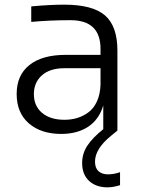

<svg xmlns="http://www.w3.org/2000/svg" viewBox="-20 -555 609 816"><path d="M240.2 14.2Q154.3 14.2 102.5 -30.8Q50.8 -75.7 50.8 -155.8Q50.8 -235.4 105 -278.6Q159.2 -321.8 258.8 -321.8H407.2V-347.2Q407.2 -469.2 279.8 -469.2Q191.4 -469.2 112.8 -461.9V-527.8Q191.4 -535.2 252.9 -535.2Q373.5 -535.2 426.3 -489.5Q479 -443.8 479 -339.8V0L452.1 22Q383.8 77.6 383.8 131.8Q383.8 158.7 398.4 172.4Q413.1 186 439 186Q463.4 186 490.2 176.8V231.9Q461.4 241.2 437 241.2Q388.2 241.2 358.6 213.9Q329.1 186.5 329.1 138.2Q329.1 97.2 351.6 63.5Q374 29.8 418.9 -5.9V-106.9Q401.4 -47.4 355 -16.6Q308.6 14.2 240.2 14.2ZM253.9 -45.9Q283.2 -45.9 308.6 -53.7Q334 -61.5 356.2 -77.9Q378.4 -94.2 392.1 -124.3Q405.8 -154.3 407.2 -194.8V-265.1H253.9Q192.4 -265.1 158.2 -234.9Q124 -204.6 124 -154.8Q124 -104.5 158.9 -75.2Q193.8 -45.9 253.9 -45.9Z"/></svg>

Font: Sora Light
Style: Regular
Weight: 300
Designer: Jonathan Barnbrook, Julián Moncada
Foundry: Barnbrook Fonts
Version: Version 2.000